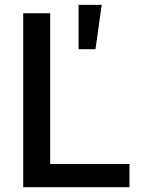

<svg xmlns="http://www.w3.org/2000/svg" viewBox="-20 -783 601 803"><path d="M77.1 0V-727.5H189.9V-97.2H521.5V0ZM308.6 -577.1V-762.7H405.3L379.4 -577.1Z"/></svg>

Font: V-Inter
Style: Medium-500
Weight: 500
Designer: Rasmus Andersson
Foundry: rsms
Version: Version 4.000;git-4146feb